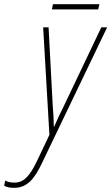

<svg xmlns="http://www.w3.org/2000/svg" viewBox="-135 -658 534 921"><path d="M114 -613H336L342 -638H119ZM-68 243C-8 243 28 206 67 123L379 -527H351L172 -151C155 -118 138 -81 125 -51H123C123 -80 121 -116 118 -150L98 -527H72L102 -11L43 113C7 189 -22 218 -66 218C-86 218 -99 214 -110 208L-115 233C-105 239 -90 243 -68 243Z"/></svg>

Font: Noto Sans Condensed Thin
Style: Italic
Weight: 100
Width: 3
Italic angle: -12°
Designer: Monotype Design Team
Foundry: Monotype Imaging Inc.
Version: Version 2.013